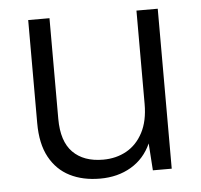

<svg xmlns="http://www.w3.org/2000/svg" viewBox="-44 -572 659 629"><g transform="rotate(-5 285.5 -257.0)"><path d="M261 12Q204 12 161.5 -9.5Q119 -31 95 -75Q71 -119 71 -187V-526H141V-195Q141 -121 176.5 -85Q212 -49 276 -49Q319 -49 353 -68Q387 -87 407 -125Q427 -163 427 -219V-526H497V0H435L429 -89Q407 -40 363 -14Q319 12 261 12Z"/></g></svg>

Font: DM Sans 9pt Light
Style: Regular
Weight: 300
Version: Version 4.004;gftools[0.9.30]